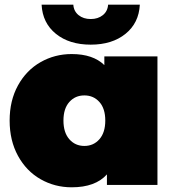

<svg xmlns="http://www.w3.org/2000/svg" viewBox="-20 -787 740 817"><path d="M650 -547H424V-510C392 -541.3 345.7 -557 285 -557C237 -557 192.8 -545.5 152.5 -522.5C112.2 -499.5 80.2 -466.5 56.5 -423.5C32.8 -380.5 21 -330.7 21 -274C21 -217.3 32.8 -167.3 56.5 -124C80.2 -80.7 112.2 -47.5 152.5 -24.5C192.8 -1.5 237 10 285 10C352.3 10 402.3 -8.3 435 -45V0H650ZM403 -194.5C386.3 -175.5 365 -166 339 -166C313 -166 291.7 -175.5 275 -194.5C258.3 -213.5 250 -240 250 -274C250 -308 258.3 -334.3 275 -353C291.7 -371.7 313 -381 339 -381C365 -381 386.3 -371.7 403 -353C419.7 -334.3 428 -308 428 -274C428 -240 419.7 -213.5 403 -194.5ZM218 -643C256 -612.3 305.3 -597 366 -597C426.7 -597 476 -612.3 514 -643C552 -673.7 572.3 -715 575 -767H440C438.7 -748.3 431.2 -733.5 417.5 -722.5C403.8 -711.5 386.7 -706 366 -706C345.3 -706 328.2 -711.5 314.5 -722.5C300.8 -733.5 293.3 -748.3 292 -767H157C159.7 -715 180 -673.7 218 -643Z"/></svg>

Font: Montserrat Custom Black
Style: Regular
Weight: 900
Designer: Julieta Ulanovsky
Foundry: Julieta Ulanovsky
Version: Version 7.200